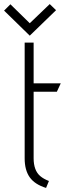

<svg xmlns="http://www.w3.org/2000/svg" viewBox="-82 -909 342 942"><path d="M193 -859 162 -889 64 -795 -31 -888 -62 -857 64 -734ZM83 -132V-459H197L216 -500H83V-700H39V-132Q39 -74 64 -39Q89 -4 144 13L158 -21Q132 -31 115.5 -45Q99 -59 91 -81Q83 -103 83 -132Z"/></svg>

Font: Advent Pro Light
Style: Regular
Weight: 300
Version: Version 3.000